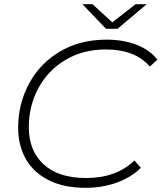

<svg xmlns="http://www.w3.org/2000/svg" viewBox="-20 -895 774 920"><path d="M67 -283Q67 -397 119 -494Q171 -591 267 -648Q363 -705 491 -705Q572 -705 635.5 -680Q699 -655 734 -609L698 -576Q628 -658 487 -658Q377 -658 293 -607.5Q209 -557 163.5 -472Q118 -387 118 -285Q118 -173 189 -107.5Q260 -42 393 -42Q537 -42 624 -126L655 -91Q609 -45 539.5 -20Q470 5 389 5Q287 5 214.5 -31Q142 -67 104.5 -132Q67 -197 67 -283ZM683 -875 543 -757H488L375 -875H423L518 -788L630 -875Z"/></svg>

Font: Montserrat Alternates Light
Style: Italic
Weight: 300
Italic angle: -11.3°
Designer: Julieta Ulanovsky
Foundry: Julieta Ulanovsky
Version: Version 7.200